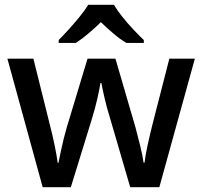

<svg xmlns="http://www.w3.org/2000/svg" viewBox="-20 -786 848 805"><path d="M441 -292Q428 -333 418.5 -374.5Q409 -416 405 -438H401Q398 -416 388.5 -374Q379 -332 366 -290L277 -1H159L11 -540H120L188 -267Q199 -225 208.5 -179.5Q218 -134 222 -103H225Q229 -122 234.5 -149Q240 -176 247 -204Q254 -232 260 -252L347 -540H464L548 -252Q557 -218 567.5 -176Q578 -134 582 -104H586Q589 -132 599 -178Q609 -224 620 -267L690 -540H797L648 -1H526ZM458 -766Q471 -743 493 -715.5Q515 -688 539.5 -662Q564 -636 583 -618V-606H510Q483 -622 456.5 -644.5Q430 -667 403 -693Q376 -667 350 -645Q324 -623 298 -606H226V-618Q245 -637 268.5 -663Q292 -689 314 -716Q336 -743 350 -766Z"/></svg>

Font: Noto Sans Lao Looped Medium
Style: Regular
Weight: 500
Designer: Mark Frömberg, Ben Mitchell
Foundry: The Fontpad Ltd
Version: Version 1.002; ttfautohint (v1.8.4.7-5d5b)